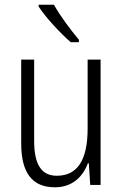

<svg xmlns="http://www.w3.org/2000/svg" viewBox="-20 -878 521 815"><path d="M209 -858H144V-850C173 -805 237 -736 280 -699H315V-709C281 -750 236 -809 209 -858ZM407 -625H352V-333C352 -197 308 -132 221 -132C158 -132 125 -177 125 -279V-625H70V-269C70 -148 114 -83 213 -83C287 -83 332 -128 353 -185H357L363 -93H407Z"/></svg>

Font: Noto Sans Kannada UI Condensed Light
Style: Regular
Weight: 300
Width: 3
Designer: Jelle Bosma - Monotype Design Team
Foundry: Monotype Imaging Inc.
Version: Version 2.005